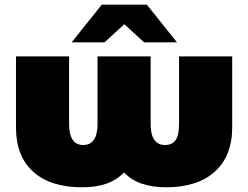

<svg xmlns="http://www.w3.org/2000/svg" viewBox="-20 -787 1056 817"><path d="M968 -547V-245Q968 -123 894 -56.5Q820 10 687 10Q631 10 586 -4.5Q541 -19 508 -53Q474 -19 430 -4.5Q386 10 329 10Q195 10 121.5 -56Q48 -122 48 -245V-547H274V-260Q274 -170 334 -170Q395 -170 395 -260V-547H621V-260Q621 -170 682 -170Q713 -170 727.5 -191Q742 -212 742 -260V-547ZM593 -607 509 -684 425 -607H285L413 -767H605L733 -607Z"/></svg>

Font: Montserrat Alternates Black
Style: Regular
Weight: 900
Designer: Julieta Ulanovsky
Foundry: Julieta Ulanovsky
Version: Version 7.200